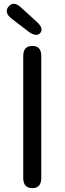

<svg xmlns="http://www.w3.org/2000/svg" viewBox="-20 -971 333 991"><path d="M147 0Q100 0 100 -52V-682Q100 -734 147 -734Q193 -734 193 -682V-52Q193 0 147 0ZM188 -801Q168 -778 127 -808L41 -874Q-1 -906 24 -937Q50 -968 89 -932L169 -859Q207 -825 188 -801Z"/></svg>

Font: Resource Han Rounded KR
Style: Regular
Weight: 400
Designer: Cyano Hao (round all glyphs); Ryoko NISHIZUKA 西塚涼子 (kana, bopomofo & ideographs); Paul D. Hunt (Latin, Greek & Cyrillic)
Foundry: Cyano Hao
Version: 0.990